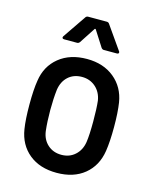

<svg xmlns="http://www.w3.org/2000/svg" viewBox="-108 -774 689 855"><g transform="rotate(15 236.5 -346.0)"><path d="M47 -143Q40 -186 40 -255Q40 -324 47 -366Q57 -435 107.5 -476Q158 -517 236 -517Q312 -517 362 -476Q412 -435 423 -367Q430 -322 430 -255Q430 -188 423 -143Q412 -73 362.5 -32.5Q313 8 235 8Q157 8 107.5 -32.5Q58 -73 47 -143ZM329 -159Q334 -193 334 -255Q334 -315 330 -350Q324 -388 298 -411Q272 -434 235 -434Q197 -434 172 -411.5Q147 -389 141 -350Q136 -307 136 -255Q136 -202 141 -159Q146 -121 171.5 -98Q197 -75 235 -75Q272 -75 297.5 -98Q323 -121 329 -159ZM192 -700H277Q285 -700 289 -694L364 -587Q366 -585 366 -582Q366 -575 357 -575H297Q290 -575 285 -582L239 -654Q238 -656 236 -656Q234 -656 233 -654L186 -582Q181 -575 174 -575H114Q108 -575 106 -578.5Q104 -582 107 -587L180 -694Q184 -700 192 -700Z"/></g></svg>

Font: Barlow Semi Condensed Medium
Style: Regular
Weight: 500
Width: 4
Designer: Jeremy Tribby
Foundry: Tribby Type
Version: Version 1.422; ttfautohint (v1.8)